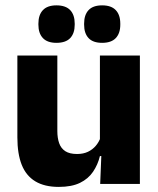

<svg xmlns="http://www.w3.org/2000/svg" viewBox="-20 -704 606 735"><path d="M199.5 -491.5V-202.5Q199.5 -175.5 206.5 -155.8Q213.5 -136 230 -125.2Q246.5 -114.5 275 -114.5Q299 -114.5 316.8 -123Q334.5 -131.5 346.8 -146Q359 -160.5 365 -178L388.5 -106.5H362.5Q354.5 -73.5 336.2 -46.5Q318 -19.5 286.2 -4Q254.5 11.5 205 11.5Q150.5 11.5 115.2 -9.8Q80 -31 63.2 -73Q46.5 -115 46.5 -178V-491.5ZM515.5 -491.5V0H363.5L368.5 -123L362.5 -137V-491.5ZM196 -540Q161.5 -540 144.2 -558.2Q127 -576.5 127 -609.5V-613.5Q127 -647 144.2 -665.2Q161.5 -683.5 196 -683.5Q231.5 -683.5 248.8 -665.2Q266 -647 266 -613.5V-609.5Q266 -576.5 248.8 -558.2Q231.5 -540 196 -540ZM371 -540Q336 -540 319 -558.2Q302 -576.5 302 -609.5V-613.5Q302 -647 319 -665.2Q336 -683.5 371 -683.5Q406 -683.5 423.2 -665.2Q440.5 -647 440.5 -613.5V-609.5Q440.5 -576.5 423.2 -558.2Q406 -540 371 -540Z"/></svg>

Font: Anek Telugu Medium
Style: Bold
Weight: 700
Version: Version 1.003